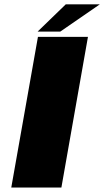

<svg xmlns="http://www.w3.org/2000/svg" viewBox="-20 -840 467 860"><path d="M30.5 0H255L374 -675H150ZM148.5 -698.5H250L427 -820.5H274.5Z"/></svg>

Font: Anybody Expanded ExtraBold
Style: Italic
Weight: 800
Width: 7
Italic angle: -10°
Version: Version 1.113;gftools[0.9.25]